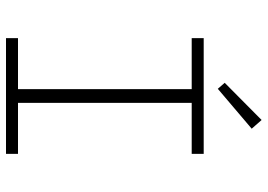

<svg xmlns="http://www.w3.org/2000/svg" viewBox="-146 -746 892 640"><g transform="rotate(90 300.0 -426.0)"><path d="M107 0V-40H277V-619H107V-659H493V-619H323V-40H493V0ZM276 -706 256 -729 380 -852 409 -819Z"/></g></svg>

Font: Source Code Pro Light
Style: Regular
Weight: 300
Monospace: yes
Designer: Paul D. Hunt, Teo Tuominen
Foundry: Adobe Systems Incorporated
Version: Version 2.030;PS 1.000;hotconv 16.6.51;makeotf.lib2.5.65220